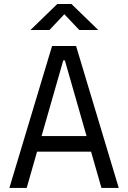

<svg xmlns="http://www.w3.org/2000/svg" viewBox="-20 -918 626 938"><path d="M25.9 0 234.4 -693.4H351.6L560.1 0H475.6L424.8 -177.2H161.1L110.4 0ZM183.1 -253.4H402.8L296.9 -623H289.1ZM128.9 -771.5 259.8 -898.4H329.1L460 -771.5H367.2L294.4 -848.6L221.7 -771.5Z"/></svg>

Font: Cascadia Mono SemiLight
Style: Regular
Weight: 350
Monospace: yes
Designer: Aaron Bell
Foundry: Saja Typeworks
Version: Version 2404.023; ttfautohint (v1.8.4)